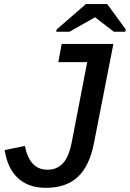

<svg xmlns="http://www.w3.org/2000/svg" viewBox="-20 -901 630 931"><path d="M202.1 9.8Q119.6 9.8 68.4 -36.1Q17.1 -82 2.4 -173.3L100.6 -193.4Q111.8 -137.2 138.4 -107.7Q165 -78.1 210.9 -78.1Q240.7 -78.1 262.2 -90.8Q286.6 -104.5 302.7 -134Q318.8 -163.6 328.6 -214.8L402.8 -599.6H262.7L279.3 -688H529.8L435.5 -206.5Q414.1 -96.2 357.4 -43.2Q300.8 9.8 202.1 9.8ZM440.4 -816.9 316.9 -747.1H252.4L254.9 -758.3L396.5 -881.3H500L589.8 -758.3L587.4 -747.1H532.2L441.4 -816.9Z"/></svg>

Font: Arimo Medium
Style: Italic
Weight: 500
Italic angle: -12°
Designer: Steve Matteson
Foundry: Monotype Imaging Inc.
Version: Version 1.33